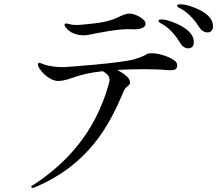

<svg xmlns="http://www.w3.org/2000/svg" viewBox="-20 -837 1040 901"><path d="M760 -743C743 -746 726 -748 724 -740C722 -733 736 -727 746 -721C780 -702 811 -660 826 -635C839 -611 862 -607 874 -612C886 -617 891 -627 889 -646C884 -708 776 -739 760 -743ZM847 -815C830 -817 813 -819 811 -811C809 -804 824 -799 834 -793C868 -774 901 -733 916 -708C930 -685 953 -682 965 -687C977 -693 981 -703 979 -722C972 -784 863 -812 847 -815ZM583 -773C537 -768 534 -737 402 -725C368 -721 338 -718 318 -721C307 -723 289 -730 285 -725C280 -720 283 -714 297 -699C314 -680 355 -665 398 -674C442 -683 542 -703 593 -700C645 -696 669 -711 662 -732C655 -753 607 -776 583 -773ZM148 40C394 -65 493 -245 561 -411C572 -438 606 -435 582 -471C575 -481 552 -497 530 -509C608 -513 704 -514 767 -508C799 -506 814 -510 811 -535C809 -561 735 -584 709 -586C654 -590 690 -582 607 -558C546 -541 302 -523 280 -522C249 -521 209 -527 191 -533C181 -536 166 -544 162 -542C154 -537 160 -524 165 -516C193 -473 234 -455 257 -457C315 -461 334 -489 462 -503C472 -497 487 -487 491 -477C496 -465 494 -453 489 -438C425 -212 289 -70 141 28C134 32 125 35 127 41C130 47 138 45 148 40Z"/></svg>

Font: Shippori Mincho
Style: Regular
Weight: 400
Designer: Bonji Tadano  Ryoko NISHIZUKA  (kana & ideographs); Frank Grießhammer (Latin, Greek & Cyrillic); Wenlong ZHANG  (bopomof
Foundry: Adobe Systems Incorporated
Version: Version 1.003;PS 1.001;hotconv 16.6.54;makeotf.lib2.5.65590